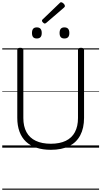

<svg xmlns="http://www.w3.org/2000/svg" viewBox="-20 -1316 903 1711"><path d="M433 19Q361 19 305 0.5Q249 -18 211 -54Q173 -90 153.5 -143.5Q134 -197 134 -266V-871Q134 -881 140 -885.5Q146 -890 160 -890Q175 -890 181.5 -885.5Q188 -881 188 -871V-264Q188 -190 216 -138.5Q244 -87 299 -61Q354 -35 433 -35Q512 -35 566 -61Q620 -87 647.5 -138.5Q675 -190 675 -264V-871Q675 -881 681.5 -885.5Q688 -890 702 -890Q729 -890 729 -871V-266Q729 -174 695 -110Q661 -46 595.5 -13.5Q530 19 433 19ZM308 -973Q286 -973 275.5 -985Q265 -997 265 -1022Q265 -1047 275.5 -1059.5Q286 -1072 308 -1072Q330 -1072 341 -1059.5Q352 -1047 352 -1022Q352 -997 341 -985Q330 -973 308 -973ZM554 -973Q532 -973 521.5 -985Q511 -997 511 -1022Q511 -1047 521.5 -1059.5Q532 -1072 554 -1072Q576 -1072 587 -1059.5Q598 -1047 598 -1022Q598 -997 587 -985Q576 -973 554 -973ZM379 -1106Q373 -1106 363.5 -1115Q354 -1124 354 -1131Q354 -1133 355 -1136.5Q356 -1140 360 -1143L510 -1287Q514 -1291 517 -1293.5Q520 -1296 524 -1296Q531 -1296 539 -1290.5Q547 -1285 552.5 -1277.5Q558 -1270 558 -1263Q558 -1259 557 -1256Q556 -1253 550 -1248L393 -1113Q388 -1110 385.5 -1108Q383 -1106 379 -1106ZM0 365H863V375H0ZM0 -20H863V0H0ZM0 -505H863V-500H0ZM0 -885H863V-875H0Z"/></svg>

Font: Playwrite GB S Guides
Style: Regular
Weight: 400
Designer: Veronika Burian, José Scaglione
Foundry: TypeTogether
Version: Version 1.003